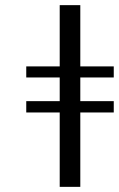

<svg xmlns="http://www.w3.org/2000/svg" viewBox="-20 -726 462 746"><path d="M422 -289H292V0H212V-289H82V-333H212V-425H82V-468H212V-706H292V-468H422V-425H292V-333H422Z"/></svg>

Font: myMathFont
Style: Regular
Weight: 400
Designer: Ross Mills, John Hudson & Paul Hanslow, Tiro Typeworks Ltd; with prior portions MicroPress Inc., and Coen Hoffman. Math 
Foundry: Tiro Typeworks Ltd
Version: Version 2.13 b171